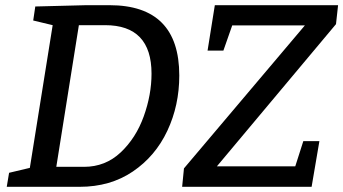

<svg xmlns="http://www.w3.org/2000/svg" viewBox="-20 -720 1323 740"><path d="M402 -700Q671 -700 671 -429Q671 -314 625 -216Q579 -118 492 -59Q405 0 287 0H6L15 -54L95 -73L183 -623L108 -641L116 -695L312 -700ZM304 -77Q386 -77 445 -132.5Q504 -188 534 -271.5Q564 -355 564 -436Q564 -623 385 -623H284L197 -77ZM1283 -700 1275 -627 816 -79H1118L1149 -176H1211L1181 0H682L689 -71L1155 -622H875L841 -525H780L808 -700Z"/></svg>

Font: Bitter Pro Medium
Style: Italic
Weight: 500
Italic angle: -9°
Designer: Sol Matas, and Bitter project Authors
Foundry: Sol Matas
Version: Version 1.010